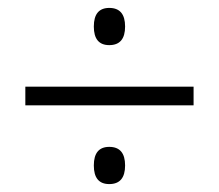

<svg xmlns="http://www.w3.org/2000/svg" viewBox="-20 -595 554 485"><path d="M256 -481Q217 -481 217 -528Q217 -575 256 -575Q296 -575 296 -528Q296 -481 256 -481ZM44 -329V-376H469V-329ZM256 -130Q217 -130 217 -177Q217 -224 256 -224Q296 -224 296 -177Q296 -130 256 -130Z"/></svg>

Font: Noto Sans Thai Looped SemiCondensed Light
Style: Regular
Weight: 300
Width: 4
Designer: Sasikarn Vongin, Ben Mitchell
Foundry: The Fontpad Ltd
Version: Version 1.001; ttfautohint (v1.8.4.7-5d5b)